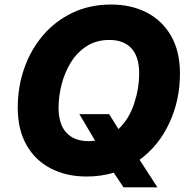

<svg xmlns="http://www.w3.org/2000/svg" viewBox="-20 -757 829 834"><path d="M356.9 9.8Q268.6 9.8 200.9 -25.1Q133.3 -60.1 95.2 -127Q57.1 -193.8 57.1 -289.6Q57.1 -379.9 85.4 -460.7Q113.8 -541.5 167 -603.8Q220.2 -666 295.2 -701.7Q370.1 -737.3 462.4 -737.3Q550.3 -737.3 617.7 -702.4Q685.1 -667.5 723.4 -600.6Q761.7 -533.7 761.7 -437.5Q761.7 -321.8 715.6 -222.7Q669.4 -123.5 586.4 -63L663.6 56.6H516.6L474.1 -6.8Q418 9.8 356.9 9.8ZM324.7 -261.2H454.1L494.6 -196.3Q540.5 -239.7 562.5 -306.4Q584.5 -373 584.5 -438.5Q584.5 -510.3 551 -546.9Q517.6 -583.5 455.1 -583.5Q398.9 -583.5 357.2 -556.9Q315.4 -530.3 288.3 -486.6Q261.2 -442.9 247.8 -391.1Q234.4 -339.4 234.4 -289.1Q234.4 -217.8 268.1 -180.9Q301.8 -144 364.3 -144Q378.9 -144 393.1 -146Z"/></svg>

Font: Inter Extra Bold
Style: Italic
Weight: 800
Italic angle: -9.39999°
Designer: Rasmus Andersson
Foundry: rsms
Version: Version 4.000;git-3c8e0fc